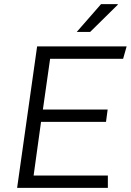

<svg xmlns="http://www.w3.org/2000/svg" viewBox="-20 -911 634 931"><path d="M63 0 160 -686H594L577 -626H223L188 -380H502L494 -320H179L143 -60H503V0ZM352 -756 470 -891H551V-888L417 -756Z"/></svg>

Font: Chivo Medium ExtraLight
Style: Italic
Weight: 250
Italic angle: -8.05°
Version: Version 2.002